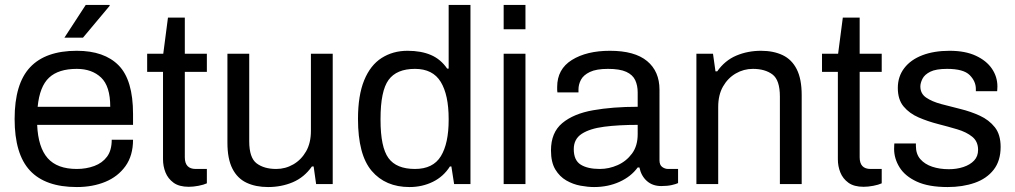

<svg xmlns="http://www.w3.org/2000/svg" viewBox="-20 -743 4098 775"><path d="M290 12Q163 12 101 -54.5Q39 -121 39 -263Q39 -405 101.5 -471.5Q164 -538 290 -538Q401 -538 459 -479Q517 -420 517 -283V-239H130Q134 -148 172.5 -104.5Q211 -61 290 -61Q328 -61 360.5 -73Q393 -85 412 -110.5Q431 -136 431 -179H517Q517 -115 486.5 -72.5Q456 -30 405 -9Q354 12 290 12ZM132 -312H425Q425 -395 388 -430Q351 -465 290 -465Q216 -465 178 -429.5Q140 -394 132 -312ZM240 -591 326 -723H422L423 -720L315 -591Z M742 11Q703 11 680.5 -5.5Q658 -22 648 -47Q638 -72 638 -100V-453H574V-526H639L658 -672H726V-526H815V-453H726V-108Q726 -61 770 -61H815V-3Q802 3 781 7Q760 11 742 11Z M1062 12Q1012 12 975 -5.5Q938 -23 918 -62.5Q898 -102 898 -167V-526H986V-173Q986 -106 1016 -83.5Q1046 -61 1095 -61Q1132 -61 1164 -79.5Q1196 -98 1215.5 -132Q1235 -166 1235 -215V-526H1323V0H1256L1246 -71H1239Q1208 -27 1162 -7.5Q1116 12 1062 12Z M1633 12Q1536 12 1480.5 -53Q1425 -118 1425 -263Q1425 -358 1450 -419Q1475 -480 1520.5 -509Q1566 -538 1625 -538Q1680 -538 1719.5 -521Q1759 -504 1785 -466H1791V-723H1879V0H1813L1802 -71H1796Q1770 -30 1727 -9Q1684 12 1633 12ZM1655 -61Q1728 -61 1759.5 -112.5Q1791 -164 1791 -259V-263Q1791 -360 1759 -412.5Q1727 -465 1655 -465Q1581 -465 1548.5 -420.5Q1516 -376 1516 -263V-259Q1516 -149 1548 -105Q1580 -61 1655 -61Z M2013 0V-526H2101V0ZM2013 -625V-723H2101V-625Z M2378 12Q2353 12 2323 6.5Q2293 1 2266 -14.5Q2239 -30 2221.5 -59Q2204 -88 2204 -136Q2204 -208 2249.5 -246Q2295 -284 2374 -298Q2453 -312 2554 -312V-370Q2554 -398 2544 -419.5Q2534 -441 2508 -453Q2482 -465 2434 -465Q2387 -465 2361 -452.5Q2335 -440 2325 -421Q2315 -402 2315 -382V-370H2230Q2229 -374 2229 -379.5Q2229 -385 2229 -392Q2229 -464 2288.5 -501Q2348 -538 2442 -538Q2542 -538 2592 -496.5Q2642 -455 2642 -381V-96Q2642 -77 2653 -69Q2664 -61 2677 -61H2717V-4Q2709 0 2691.5 4Q2674 8 2649 8Q2614 8 2591 -12.5Q2568 -33 2561 -67H2554Q2527 -30 2480.5 -9Q2434 12 2378 12ZM2401 -61Q2438 -61 2473 -76.5Q2508 -92 2531 -123Q2554 -154 2554 -201V-239Q2477 -239 2419 -231.5Q2361 -224 2328.5 -203Q2296 -182 2296 -141Q2296 -96 2324 -78.5Q2352 -61 2401 -61Z M2791 0V-526H2858L2868 -455H2875Q2906 -499 2952 -518.5Q2998 -538 3052 -538Q3102 -538 3139 -520.5Q3176 -503 3196 -463.5Q3216 -424 3216 -359V0H3128V-353Q3128 -420 3098 -442.5Q3068 -465 3019 -465Q2982 -465 2950 -446.5Q2918 -428 2898.5 -394Q2879 -360 2879 -311V0Z M3466 11Q3427 11 3404.5 -5.5Q3382 -22 3372 -47Q3362 -72 3362 -100V-453H3298V-526H3363L3382 -672H3450V-526H3539V-453H3450V-108Q3450 -61 3494 -61H3539V-3Q3526 3 3505 7Q3484 11 3466 11Z M3805 12Q3728 12 3680.5 -10Q3633 -32 3611 -67.5Q3589 -103 3589 -142Q3589 -152 3589.5 -157Q3590 -162 3590 -164H3677V-154Q3677 -121 3695 -100.5Q3713 -80 3743 -70Q3773 -60 3810 -60Q3842 -60 3869 -69Q3896 -78 3912 -95Q3928 -112 3928 -138Q3928 -172 3904.5 -191Q3881 -210 3844 -221Q3807 -232 3766 -242.5Q3725 -253 3688 -269Q3651 -285 3627.5 -313Q3604 -341 3604 -388Q3604 -434 3630 -468Q3656 -502 3703 -520Q3750 -538 3813 -538Q3876 -538 3919 -518Q3962 -498 3984 -465.5Q4006 -433 4006 -394Q4006 -389 4005.5 -382.5Q4005 -376 4005 -375H3919V-384Q3919 -415 3894 -440Q3869 -465 3803 -465Q3758 -465 3735 -453.5Q3712 -442 3703.5 -425Q3695 -408 3695 -394Q3695 -365 3718.5 -349Q3742 -333 3779 -323Q3816 -313 3857 -303Q3898 -293 3935 -276Q3972 -259 3995.5 -229.5Q4019 -200 4019 -150Q4019 -94 3991 -58Q3963 -22 3914.5 -5Q3866 12 3805 12Z"/></svg>

Font: Archivo VF Beta
Style: Regular
Weight: 400
Designer: Hector Gatti
Foundry: Omnibus-Type
Version: Version 1.002